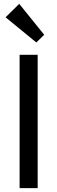

<svg xmlns="http://www.w3.org/2000/svg" viewBox="-20 -979 298 999"><path d="M82 0H176V-694H82ZM9 -889 169 -758 210 -798 80 -959Z"/></svg>

Font: MV Cash
Style: Regular
Weight: 400
Designer: Rodrigo Fuenzalida
Foundry: fragTYPE
Version: Version 1.100;Glyphs 3.1.2 (3151)